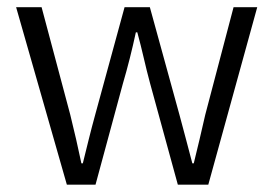

<svg xmlns="http://www.w3.org/2000/svg" viewBox="-20 -503 745 523"><path d="M162.1 0 23.9 -483.4H93.3L171.4 -190.4Q179.7 -156.2 187.3 -123.8Q194.8 -91.3 201.7 -58.1H205.6Q213.9 -91.3 221.9 -124Q230 -156.7 239.3 -190.4L319.3 -483.4H388.2L468.8 -190.4Q478 -156.2 486.6 -123.8Q495.1 -91.3 503.9 -58.1H507.8Q516.1 -91.3 523.7 -123.8Q531.2 -156.2 539.1 -190.4L616.2 -483.4H680.7L547.4 0H464.4L388.7 -276.4Q379.4 -311 371.6 -345Q363.8 -378.9 354 -415H350.1Q342.3 -378.9 333.5 -344Q324.7 -309.1 314.5 -274.4L240.2 0Z"/></svg>

Font: Varta Light Light
Style: Regular
Weight: 300
Version: Version 1.004